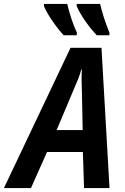

<svg xmlns="http://www.w3.org/2000/svg" viewBox="-81 -960 639 980"><path d="M310 -780 312 -792Q296 -826 283 -866Q270 -906 262 -940H144L143 -930Q155 -899 185.5 -854.5Q216 -810 244 -780ZM477 -780 478 -792Q445 -874 430 -940H311L310 -930Q323 -898 353 -854.5Q383 -811 413 -780ZM294 -500Q307 -529 317 -554.5Q327 -580 334 -605H337Q335 -578 335.5 -550.5Q336 -523 337 -496L341 -296H208ZM77 0 159 -184H342L348 0H478L437 -716H279L-61 0Z"/></svg>

Font: Noto Sans UI SemiCondensed
Style: Bold Italic
Weight: 700
Width: 4
Designer: Monotype Design Team
Foundry: Monotype Imaging Inc.
Version: 1.001